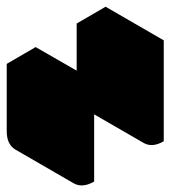

<svg xmlns="http://www.w3.org/2000/svg" viewBox="-63 -1000 551 571"><path d="M217 -460Q182 -440 156 -455Q130 -470 130 -510V-710L217 -760ZM424 -580Q390 -560 364 -575Q338 -590 338 -630V-830L424 -880ZM130 -710V-510Q130 -470 156 -455L-17 -555Q-43 -570 -43 -610V-810ZM424 -880 338 -830 165 -930 251 -980ZM338 -830V-630Q338 -590 364 -575L191 -675Q165 -690 165 -730V-930ZM217 -760 130 -710 -43 -810 43 -860Z"/></svg>

Font: Nabla Normal
Style: Regular
Weight: 400
Designer: Arthur Reinders Folmer
Version: Version 1.000